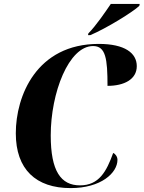

<svg xmlns="http://www.w3.org/2000/svg" viewBox="-20 -954 736 984"><path d="M433 -783 431 -774H443C524 -808 662 -893 694 -924L696 -934H548C518 -890 471 -821 433 -783ZM342 10C498 10 582 -68 582 -135C582 -151 571 -166 560 -170C526 -76 488 -4 390 -4C292 -4 240 -77 240 -260C240 -478 332 -718 457 -718C522 -718 531 -653 531 -514C616 -514 681 -547 681 -615C681 -682 620 -729 486 -729C167 -729 61 -462 61 -271C61 -86 164 10 342 10Z"/></svg>

Font: Noto Serif Display SemiCondensed ExtraBold
Style: Italic
Weight: 800
Width: 4
Italic angle: -12°
Designer: Monotype Design Team
Foundry: Monotype Imaging Inc.
Version: Version 2.009